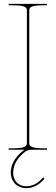

<svg xmlns="http://www.w3.org/2000/svg" viewBox="-20 -780 290 1000"><path d="M106.5 0C70.5 28 36 65.5 36 121C36.5 161.5 65 200 118 200C147 200 179.5 187.5 209.5 153.5C212.5 150 210 147 209.5 146.5C209 146 205 143.5 202 147C174 179 144 190 118 190C71 190 49 156.5 48.5 121C48.5 71 78 36.5 111 10C117.5 5 130 0 144 0H225V-7.5H207.5C139 -7.5 132.5 -20.5 132.5 -35V-726.5C132.5 -742 141.5 -752.5 207.5 -752.5H225V-760H25V-752.5H45C111 -752.5 120 -742 120 -726.5V-35C120 -20.5 113.5 -7.5 45 -7.5H25V0Z"/></svg>

Font: ZnikomitNo24
Style: Regular
Weight: 500
Designer: gluk
Foundry: gluk
Version: Version 0.55